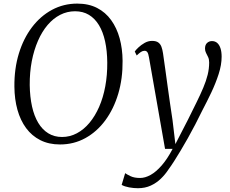

<svg xmlns="http://www.w3.org/2000/svg" viewBox="-20 -772 1246 1040"><path d="M305 10.5Q244.5 10.5 198.5 -12.8Q152.5 -36 121.5 -78Q90.5 -120 74.5 -177.2Q58.5 -234.5 58 -302.5Q57 -399.5 82 -481.5Q107 -563.5 153 -624.2Q199 -685 261.8 -718.8Q324.5 -752.5 398.5 -752.5Q460 -752.5 505.8 -729Q551.5 -705.5 582 -663.2Q612.5 -621 628 -564.8Q643.5 -508.5 644 -442.5Q645 -346.5 620.5 -264.2Q596 -182 550.5 -120.2Q505 -58.5 442.5 -24Q380 10.5 305 10.5ZM316 -30Q358.5 -30 396.2 -50Q434 -70 464.5 -106.5Q495 -143 517 -193.2Q539 -243.5 550.2 -304.2Q561.5 -365 561 -433Q560.5 -497 549.2 -548.2Q538 -599.5 516 -635.8Q494 -672 461.8 -691.5Q429.5 -711 386.5 -711Q344 -711 306.2 -691.8Q268.5 -672.5 238 -636.8Q207.5 -601 185.8 -551.2Q164 -501.5 152.2 -440.8Q140.5 -380 141 -311Q142 -247 153.5 -195.2Q165 -143.5 187.2 -106.5Q209.5 -69.5 241.8 -49.8Q274 -30 316 -30ZM787 -461Q783.5 -482 778 -489.5Q772.5 -497 763 -497Q753 -497 743.2 -490.5Q733.5 -484 720.5 -471.5L710 -493Q715.5 -501.5 729.8 -515Q744 -528.5 763.2 -539.5Q782.5 -550.5 803.5 -550.5Q825.5 -550.5 837.2 -542Q849 -533.5 854.5 -518.5Q860 -503.5 863 -483.5Q869.5 -438.5 875.8 -393.2Q882 -348 888.2 -302.8Q894.5 -257.5 901 -212.2Q907.5 -167 914.5 -121.5L930 8.5L998.5 -124.5Q1024 -176 1045 -218.5Q1066 -261 1081.2 -297.2Q1096.5 -333.5 1104.8 -366.8Q1113 -400 1113 -433.5Q1113 -451 1107.2 -463Q1101.5 -475 1096 -485.5Q1090.5 -496 1090.5 -509Q1090.5 -529 1101.5 -539.2Q1112.5 -549.5 1128 -549.5Q1145 -549.5 1156.5 -539.5Q1168 -529.5 1174.2 -510.8Q1180.5 -492 1180.5 -465Q1180.5 -421 1164.5 -371.2Q1148.5 -321.5 1124.8 -271.5Q1101 -221.5 1077 -176Q1057.5 -136 1037.5 -97.5Q1017.5 -59 997.5 -23.5Q977.5 12 958.8 43.2Q940 74.5 923.5 100.5Q907 126.5 892.5 146Q875 173 851.2 196Q827.5 219 796.8 233.2Q766 247.5 727 247.5Q704 247.5 679.5 243Q655 238.5 639 229.5L658 166Q667.5 173 687.5 182.5Q707.5 192 739 192Q766 192 795.8 175.5Q825.5 159 856 124Q886.5 89 915 34.5H874Z"/></svg>

Font: Merriweather 60pt Light
Style: Italic
Weight: 300
Italic angle: -7.8°
Version: Version 2.101